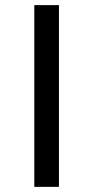

<svg xmlns="http://www.w3.org/2000/svg" viewBox="-20 -726 362 746"><path d="M209 -706.1V0H113.3V-706.1Z"/></svg>

Font: Inter Black
Style: Regular
Weight: 900
Designer: Rasmus Andersson
Foundry: rsms
Version: Version 4.000;git-a52131595